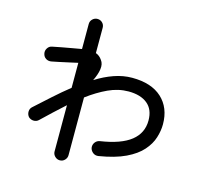

<svg xmlns="http://www.w3.org/2000/svg" viewBox="-123 -962 1245 1167"><g transform="rotate(15 500.0 -378.0)"><path d="M349.6 66.4Q332 66.4 318.8 53.2Q305.7 40 305.7 22.5V-268.6Q271.5 -238.3 235.8 -204.6Q200.2 -170.9 164.1 -136.7Q151.4 -125 133.3 -125.5Q115.2 -126 101.6 -138.7Q89.8 -153.3 90.3 -171.4Q90.8 -189.5 103.5 -201.2Q153.3 -246.1 203.6 -291.5Q253.9 -336.9 305.7 -377.9V-535.2Q286.1 -531.2 254.9 -523.9Q223.6 -516.6 194.3 -510.7Q165 -504.9 146.5 -501Q127 -497.1 111.3 -506.8Q95.7 -516.6 91.8 -536.1Q87.9 -553.7 98.1 -569.8Q108.4 -585.9 126 -588.9Q149.4 -593.8 182.6 -600.1Q215.8 -606.4 250 -612.3Q284.2 -618.2 305.7 -622.1V-779.3Q305.7 -797.9 318.8 -810.5Q332 -823.2 349.6 -823.2Q368.2 -823.2 380.9 -810.5Q393.6 -797.9 393.6 -779.3V-620.1Q418 -611.3 433.6 -587.9Q450.2 -566.4 445.3 -532.2Q440.4 -498 419.9 -457Q475.6 -492.2 532.7 -512.2Q589.8 -532.2 646.5 -532.2Q767.6 -532.2 833.5 -471.7Q899.4 -411.1 899.4 -306.6Q899.4 -266.6 885.7 -222.7Q872.1 -178.7 836.4 -138.2Q800.8 -97.7 736.3 -66.9Q671.9 -36.1 570.3 -19.5Q550.8 -16.6 536.1 -27.8Q521.5 -39.1 517.6 -56.6Q514.6 -76.2 525.9 -91.3Q537.1 -106.4 555.7 -109.4Q684.6 -128.9 746.6 -178.2Q808.6 -227.5 808.6 -306.6Q808.6 -376 765.6 -411.1Q722.7 -446.3 646.5 -446.3Q582 -446.3 519 -417Q456.1 -387.7 393.6 -340.8V22.5Q393.6 40 380.9 53.2Q368.2 66.4 349.6 66.4Z"/></g></svg>

Font: KTXP_ComRound
Style: Medium
Weight: 500
Version: Version 1.01;May 16, 2022;FontCreator 13.0.0.2683 64-bit